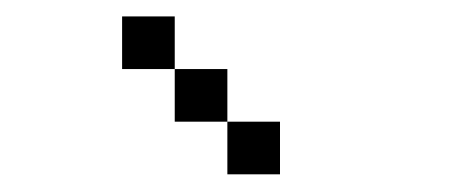

<svg xmlns="http://www.w3.org/2000/svg" viewBox="-20 -832 540 228"><path d="M312.5 -625V-687.5H250V-625ZM250 -687.5V-750H187.5V-687.5ZM187.5 -750V-812.5H125V-750Z"/></svg>

Font: Unifont
Style: Regular
Weight: 500
Version: Version 13.0.05